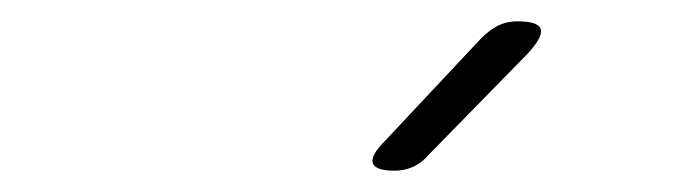

<svg xmlns="http://www.w3.org/2000/svg" viewBox="-20 -925 640 180"><path d="M350 -765Q332 -765 329.5 -772Q327 -779 341 -793L431 -889Q439 -897 447 -901Q455 -905 465 -905Q485 -905 487 -897.5Q489 -890 474 -874L381 -779Q375 -772 367 -768.5Q359 -765 350 -765Z"/></svg>

Font: Maple Mono NL Thin
Style: Italic
Weight: 250
Italic angle: -10°
Monospace: yes
Designer: subframe7536
Version: Version 7.000